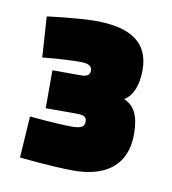

<svg xmlns="http://www.w3.org/2000/svg" viewBox="-50 -846 380 424"><g transform="rotate(10 140.0 -634.0)"><path d="M30 -701C30 -701 77 -706 114 -706C130 -706 141 -703 141 -691C141 -681 134 -677 121 -677H57V-592H123C141 -592 149 -590 149 -578C149 -566 141 -562 120 -562C87 -562 26 -568 26 -568L20 -475C20 -475 92 -467 141 -467C214 -467 259 -500 259 -569C259 -612 247 -632 224 -642C243 -653 253 -678 253 -712C253 -773 212 -801 132 -801C92 -801 24 -792 24 -792Z"/></g></svg>

Font: RazerF5
Style: Bold
Weight: 700
Foundry: Razer Inc.
Version: Version 2